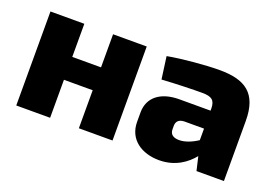

<svg xmlns="http://www.w3.org/2000/svg" viewBox="-79 -726 1359 954"><g transform="rotate(20 600.5 -249.0)"><path d="M385 -497V-322H233V-497H54V0H233V-201H385V0H563V-497Z M944 -511C871 -511 746 -500 672 -486L688 -368C771 -373 851 -375 901 -375C953 -375 969 -360 970 -318V-306H805C706 -306 646 -258 646 -179V-129C646 -36 721 13 813 13C899 13 956 -31 990 -73L1007 0H1152V-317C1152 -465 1078 -511 944 -511ZM824 -155V-172C824 -195 836 -210 866 -211H970V-150C937 -128 902 -115 873 -115C840 -115 824 -129 824 -155Z"/></g></svg>

Font: Exo 2 Extra Bold
Style: Regular
Weight: 800
Designer: Natanael Gama
Version: Version 1.001;PS 001.001;hotconv 1.0.88;makeotf.lib2.5.64775